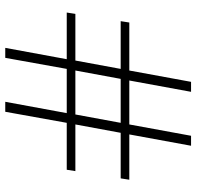

<svg xmlns="http://www.w3.org/2000/svg" viewBox="-28 -700 729 712"><g transform="rotate(-90 336.0 -344.5)"><path d="M640 -429 645 -461H472L514 -689H477L436 -461H272L314 -689H277L236 -461H62L57 -429H230L199 -261H30L25 -229H193L151 0H188L230 -229H393L351 0H388L430 -229H608L613 -261H436L467 -429ZM399 -261H236L267 -429H430Z"/></g></svg>

Font: Arima Koshi ExtraLight
Style: Regular
Weight: 275
Designer: Joana Correia and Natanael Gama
Foundry: NDISCOVER
Version: Version 1.019;PS 001.019;hotconv 1.0.88;makeotf.lib2.5.64775